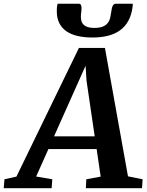

<svg xmlns="http://www.w3.org/2000/svg" viewBox="-89 -997 776 1017"><path d="M329.1 -743.2H466.8L588.9 -63L666.5 -47.4L663.1 0H365.7L368.2 -47.4L444.3 -61.5L422.9 -207.5H167.5L102.5 -62L188 -47.4L184.6 0H-69.3L-65.4 -47.4L-2 -61.5ZM412.6 -274.9 369.1 -571.3 364.3 -648.9 197.3 -274.9ZM401.4 -798.3Q357.4 -798.3 322.3 -806.4Q287.1 -814.5 262.7 -831.5Q238.3 -848.6 225.1 -874.5Q211.9 -900.4 211.9 -936.5Q211.9 -946.3 212.4 -956.1Q212.9 -965.8 216.3 -977.1H328.6Q336.9 -977.1 339.8 -970.5Q342.8 -963.9 342.8 -954.6Q342.8 -943.4 341.1 -931.2Q339.4 -918.9 339.4 -908.2Q339.4 -895 342.8 -884.3Q346.2 -873.5 354.2 -865.7Q362.3 -857.9 376 -853.5Q389.6 -849.1 410.2 -849.1Q438.5 -849.1 455.6 -856.2Q472.7 -863.3 481.9 -875.5Q491.2 -887.7 494.9 -904.1Q498.5 -920.4 501 -938.5Q502 -945.8 503.4 -952.6Q504.9 -959.5 507.6 -964.8Q510.3 -970.2 513.9 -973.6Q517.6 -977.1 523.4 -977.1H614.3Q614.3 -973.1 614 -969Q613.8 -964.8 613.3 -960.9Q607.9 -918.5 591.3 -887.7Q574.7 -856.9 547.9 -837.2Q521 -817.4 484.1 -807.9Q447.3 -798.3 401.4 -798.3Z"/></svg>

Font: Merriweather Bold
Style: Italic
Weight: 700
Italic angle: -7°
Designer: Eben Sorkin ( eben@eyebytes.com )
Foundry: Eben Sorkin ( eben@eyebytes.com )
Version: Version 1.5; ttfautohint (v0.97) -l 13 -r 13 -G 200 -x 24 -f